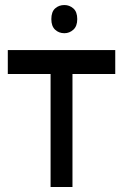

<svg xmlns="http://www.w3.org/2000/svg" viewBox="-20 -743 488 763"><path d="M236 -723Q256 -723 271.5 -709.5Q287 -696 287 -667Q287 -639 271.5 -625Q256 -611 236 -611Q214 -611 199 -625Q184 -639 184 -667Q184 -696 199 -709.5Q214 -723 236 -723ZM438 -544V-449H268V0H181V-449H11V-544Z"/></svg>

Font: ukorean85
Style: Book
Weight: 400
Designer: Jelle Bosma - Monotype Design Team
Foundry: Monotype Imaging Inc.
Version: Version 2.003